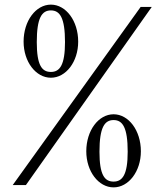

<svg xmlns="http://www.w3.org/2000/svg" viewBox="-20 -800 711 830"><path d="M636 -770H588L35 0H92ZM200 -780C135 -780 82 -710 82 -620C82 -533 135 -464 200 -464C265 -464 318 -533 318 -620C318 -710 265 -780 200 -780ZM200 -489C161 -489 139 -518 139 -618C139 -723 161 -755 200 -755C239 -755 261 -723 261 -618C261 -518 238 -489 200 -489ZM471 -306C406 -306 353 -236 353 -146C353 -59 406 10 471 10C536 10 589 -59 589 -146C589 -236 536 -306 471 -306ZM471 -15C432 -15 410 -44 410 -144C410 -249 432 -281 471 -281C510 -281 532 -249 532 -144C532 -44 509 -15 471 -15Z"/></svg>

Font: Libre Baskerville
Style: Regular
Weight: 400
Designer: Pablo Impallari, Rodrigo Fuenzalida
Foundry: Pablo Impallari, Rodrigo Fuenzalida
Version: Version 1.051;Glyphs 3.2.3 (3260)